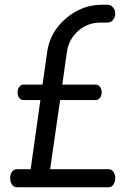

<svg xmlns="http://www.w3.org/2000/svg" viewBox="-20 -788 542 808"><path d="M437 -76Q450 -76 457.5 -64.5Q465 -53 465 -38Q465 -23 457.5 -11.5Q450 0 437 0H52Q38 0 30.5 -11Q23 -22 23 -38Q23 -54 30.5 -65Q38 -76 52 -76H109L150 -367H79Q67 -367 60.5 -376.5Q54 -386 54 -399Q54 -413 61 -422.5Q68 -432 79 -432H159L179 -572Q191 -654 258 -711Q325 -768 409 -768H433Q447 -768 456 -756.5Q465 -745 465 -730Q465 -716 456 -704.5Q447 -693 433 -693H404Q348 -693 309 -658Q270 -623 262 -572L242 -432H383Q394 -432 401 -422Q408 -412 408 -399Q408 -386 401 -376.5Q394 -367 383 -367H233L191 -76Z"/></svg>

Font: Dosis
Style: Medium
Weight: 500
Designer: Edgar Tolentino, Pablo Impallari, Igino Marini
Foundry: Edgar Tolentino, Pablo Impallari, Igino Marini
Version: Version 1.007